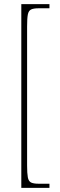

<svg xmlns="http://www.w3.org/2000/svg" viewBox="-20 -780 291 928"><path d="M83 128V-760H219V-740H167Q142 -740 130 -734Q118 -728 114.5 -709.5Q111 -691 111 -652V20Q111 58 114.5 77Q118 96 130 102Q142 108 167 108H219V128Z"/></svg>

Font: Noto Serif Ethiopic Condensed Thin
Style: Regular
Weight: 100
Width: 3
Designer: Monotype Design Team
Foundry: Monotype Imaging Inc.
Version: Version 2.102; ttfautohint (v1.8.4.7-5d5b)